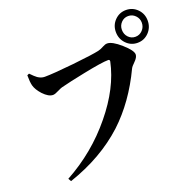

<svg xmlns="http://www.w3.org/2000/svg" viewBox="-147 -979 1183 1168"><g transform="rotate(-20 445.0 -395.0)"><path d="M118 37 107 18Q294 -84 427 -247Q557 -405 591 -566Q592 -578 582 -578Q541 -578 418 -553Q319 -533 261 -518Q253 -516 235 -507Q208 -493 195 -493Q166 -493 132 -529Q102 -562 94 -592Q88 -616 88 -659L101 -665Q126 -639 140 -629Q162 -614 185 -614Q238 -614 374 -628Q504 -642 544 -651Q562 -655 581 -666Q597 -675 610 -675Q642 -675 696.5 -627Q751 -579 751 -553Q751 -534 726 -510Q707 -492 701 -480Q613 -294 481 -171Q334 -36 118 37ZM684 -722Q684 -766 714 -796.5Q744 -827 787 -827Q830 -827 860 -796.5Q890 -766 890 -722Q890 -677 860 -646Q830 -615 787 -615Q744 -615 714 -646Q684 -677 684 -722ZM787 -654Q814 -654 833 -674Q852 -694 852 -722Q852 -749 833 -768.5Q814 -788 787 -788Q760 -788 741.5 -768.5Q723 -749 723 -722Q723 -693 741.5 -673.5Q760 -654 787 -654Z"/></g></svg>

Font: GenRyuMin TW B
Style: Regular
Weight: 700
Version: Version 1.501;PS 1;hotconv 16.6.51;makeotf.lib2.5.65220